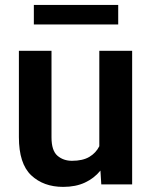

<svg xmlns="http://www.w3.org/2000/svg" viewBox="-20 -729 598 759"><path d="M380.4 0 377 -54.7Q352.5 -24.4 315.9 -7.3Q279.3 9.8 230 9.8Q151.9 9.8 103.3 -36.1Q54.7 -82 54.7 -187V-528.3H183.6V-186Q183.6 -133.8 207 -113.5Q230.5 -93.3 264.6 -93.3Q307.1 -93.3 333.3 -108.9Q359.4 -124.5 372.6 -150.9V-528.3H502.4V0ZM447.3 -709.5V-632.3H113.8V-709.5Z"/></svg>

Font: Vazirmatn RD UI FD SemiBold
Style: Regular
Weight: 600
Designer: Saber Rastikerdar
Foundry: Saber Rastikerdar
Version: Version 33.003